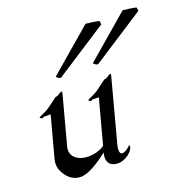

<svg xmlns="http://www.w3.org/2000/svg" viewBox="-123 -806 917 926"><g transform="rotate(-20 336.0 -343.0)"><path d="M365.7 -121.6 436 -385.7 440 -400.9C442.2 -408.8 443.1 -413.3 443.1 -415.8C443.1 -417.8 442.4 -418.5 441.3 -418.5C435.5 -418.5 426.9 -412.1 421.5 -408.2C414.8 -403.3 404.4 -402.8 404.4 -402.8L352.6 -364.3C330.9 -349.1 300.1 -339.8 298.6 -335.9C296.9 -331.5 307.6 -327.6 311 -327.6C314.4 -327.6 316.5 -331.5 316.5 -331.5H350.6L289.7 -104C285.5 -101.1 281.4 -98.6 277.9 -96.7C262.4 -87.9 235.8 -79.6 208.4 -79.6C185 -79.6 159.2 -85.4 141.4 -101.1C133.1 -108.3 123.1 -121.4 123.1 -141.9C123.1 -147.7 123.9 -154.1 125.8 -161.1L184.7 -380.9C190.6 -403.2 193.3 -412.4 193.3 -416.1C193.3 -418 192.6 -418.5 191.3 -418.5C185.5 -418.5 177.2 -413.1 171.7 -409.2C165.1 -404.3 154.7 -403.8 154.7 -403.8C154.7 -403.8 127.6 -382.8 103 -365.7C81.2 -350.1 49.9 -340.8 48.9 -336.9C47.8 -333 58.5 -329.1 61.4 -329.1C64.8 -329.1 67 -333.5 67 -333.5H104.1L48.2 -125C45.6 -115 44.5 -106.2 44.5 -98.5C44.5 -81.7 49.4 -70.2 52.3 -63.5C68.5 -27.3 97.3 0 138.8 0C178.3 0 233.3 -35.6 281.3 -72.8C278.7 -62.9 277.5 -54.2 277.5 -46.7C277.5 -11.6 303.3 0 330.7 0C368.3 0 404.5 -31.3 410.1 -52.2C412.7 -62 408.6 -64.9 408.1 -64.9C407.9 -60.5 381.5 -38.6 365.4 -38.6C355.7 -38.6 352.1 -48.2 352.1 -60.3C352.1 -67.7 353.4 -75.9 355.5 -83.5ZM401.3 -481.9 672.3 -657.7 669.8 -675.8C663.7 -677.2 650.6 -680.2 636.5 -682.1L616.6 -684.1C611 -685.5 605.4 -686 601.5 -686L379.1 -495.1C387.5 -485.4 395.5 -482.9 401.3 -481.9ZM210.9 -481.9 481.9 -657.7 479.3 -675.8C473.3 -677.2 460.2 -680.2 446.1 -682.1L426.2 -684.1C420.6 -685.5 415 -686 411.1 -686L188.7 -495.1C197.1 -485.4 205.1 -482.9 210.9 -481.9Z"/></g></svg>

Font: Pierce
Style: Oblique
Weight: 400
Italic angle: -15°
Version: Version 0.2.0